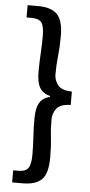

<svg xmlns="http://www.w3.org/2000/svg" viewBox="-59 -742 436 928"><g transform="rotate(5 159.5 -278.0)"><path d="M88.9 151.9Q150.4 151.9 179.9 123Q209.5 94.2 209.5 15.6Q209.5 -38.6 204.6 -79.3Q199.7 -120.1 199.7 -168.9Q199.7 -197.3 217.8 -220.9Q235.8 -244.6 286.1 -245.6V-310.5Q235.8 -311.5 217.8 -335Q199.7 -358.4 199.7 -386.2Q199.7 -433.1 204.6 -476.3Q209.5 -519.5 209.5 -571.8Q209.5 -649.4 179.9 -678.7Q150.4 -708 88.9 -708H36.6V-648.4H61Q97.2 -648.4 109.9 -630.4Q122.6 -612.3 122.6 -565.9Q122.6 -524.4 119.9 -481Q117.2 -437.5 117.2 -392.1Q117.2 -340.3 132.6 -314.7Q147.9 -289.1 182.6 -279.8V-275.9Q147.9 -267.1 132.6 -241.2Q117.2 -215.3 117.2 -164.1Q117.2 -115.2 119.9 -74.2Q122.6 -33.2 122.6 10.3Q122.6 56.2 109.9 74.7Q97.2 93.3 61 93.3H36.6V151.9Z"/></g></svg>

Font: Varta Light
Style: Bold
Weight: 700
Version: Version 1.004